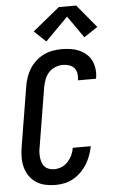

<svg xmlns="http://www.w3.org/2000/svg" viewBox="-64 -1020 638 1070"><g transform="rotate(-5 255.5 -485.0)"><path d="M203 8Q174 8 146 2Q118 -4 95 -19Q72 -34 56.5 -57Q41 -80 34 -107Q27 -134 27.5 -163Q28 -192 33 -222L88 -556Q92 -581 100.5 -605.5Q109 -630 123.5 -652.5Q138 -675 158 -693Q178 -711 202 -722.5Q226 -734 251 -738.5Q276 -743 301 -743Q326 -743 351 -739.5Q376 -736 398 -726.5Q420 -717 438 -701.5Q456 -686 466.5 -665Q477 -644 480.5 -619Q484 -594 480 -569Q479 -567 479 -565.5Q479 -564 478 -562H378Q378 -563 378 -563.5Q378 -564 378 -565Q381 -583 378 -601Q375 -619 364 -631.5Q353 -644 336 -649.5Q319 -655 301 -655Q280 -655 258.5 -646.5Q237 -638 222 -621.5Q207 -605 199 -584Q191 -563 187 -542L132 -207Q129 -193 128.5 -178Q128 -163 130 -148.5Q132 -134 137 -121Q142 -108 151.5 -98.5Q161 -89 175 -84.5Q189 -80 203 -80Q224 -80 244.5 -88.5Q265 -97 280 -113.5Q295 -130 304 -149.5Q313 -169 316 -190H417Q412 -165 403 -140Q394 -115 380 -92Q366 -69 346.5 -49.5Q327 -30 303.5 -16.5Q280 -3 254.5 2.5Q229 8 203 8ZM221 -793 156 -855 307 -978H404L511 -849L434 -798L348 -921Z"/></g></svg>

Font: Iosevka Curly Semibold Oblique
Style: Regular
Weight: 600
Italic angle: -9°
Monospace: yes
Designer: Belleve Invis
Foundry: Belleve Invis
Version: Version 11.1.0; ttfautohint (v1.8.3)